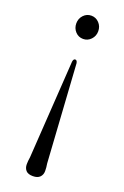

<svg xmlns="http://www.w3.org/2000/svg" viewBox="-144 -621 529 822"><g transform="rotate(20 121.0 -210.0)"><path d="M121 155Q99 155 89.2 144Q79.5 133 79.5 116Q79.5 101.5 82.5 83L111.5 -363Q113.5 -376.5 121.5 -376.5Q130 -376.5 132 -363L160.5 83Q163.5 100 163.5 116.5Q163.5 133.5 153 144.2Q142.5 155 121 155ZM122.5 -576.5Q143.5 -576.5 158 -561Q172.5 -545.5 172.5 -523.5Q172.5 -501.5 157.8 -486Q143 -470.5 122.5 -470.5Q101 -470.5 86.8 -486Q72.5 -501.5 72.5 -523.5Q72.5 -545.5 87 -561Q101.5 -576.5 122.5 -576.5Z"/></g></svg>

Font: Fraunces 72pt Light
Style: Regular
Weight: 300
Version: Version 1.000;[0bf87f6ff]